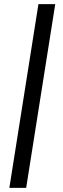

<svg xmlns="http://www.w3.org/2000/svg" viewBox="-20 -725 305 925"><path d="M25.1 180 165.1 -705H246.1L106.1 180Z"/></svg>

Font: Nunito Sans 12pt ExtraLight
Style: Italic
Weight: 200
Italic angle: -9°
Designer: Vernon Adams
Foundry: Vernon Adams
Version: Version 3.101;gftools[0.9.27]